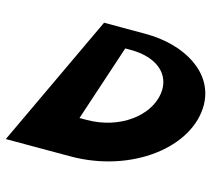

<svg xmlns="http://www.w3.org/2000/svg" viewBox="-100 -691 936 804"><g transform="rotate(15 368.0 -288.5)"><path d="M257.3 -577 -14 0H266C532 0 751.9 -169 750 -353C747.6 -494 605.3 -577 436.3 -577ZM261.2 -165 370.9 -496H394.9C507.9 -496 576 -438 563.9 -352C549.7 -253 437.2 -165 291.2 -165Z"/></g></svg>

Font: Hussar Milosc
Style: Obl
Weight: 700
Foundry: Cannot Into Space Fonts
Version: Version 1.02